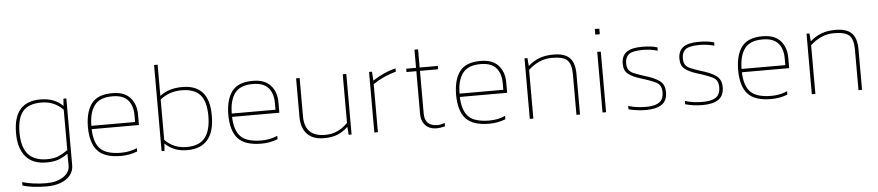

<svg xmlns="http://www.w3.org/2000/svg" viewBox="-47 -1010 6995 1530"><g transform="rotate(-5 3450.0 -244.5)"><path d="M491.3 -484.4V49.2Q491.3 95.1 464.2 129.4Q437 163.6 388.1 182Q339.2 200.4 274.4 200.4Q217.4 200.4 167.3 194.2Q117.2 188 82.3 176V149.4Q123.2 161.3 173.7 168Q224.3 174.6 273.4 174.6Q357.5 174.6 410.2 139.5Q462.8 104.3 462.8 49.2L461.4 -45Q422.8 -16.5 384 -3.2Q345.1 10.1 290 10.1Q176.5 10.1 121.3 -58.8Q66.2 -127.8 68 -245.4Q68 -494.5 283.5 -494.5Q399.4 -494.5 463.7 -426L467.8 -484.4ZM296.9 -15.2Q349.3 -15.2 386.9 -30.6Q424.6 -46 462.8 -74.4V-396.6Q392.9 -469.2 289.1 -469.2Q186.6 -469.2 141.1 -414.5Q95.6 -359.8 95.6 -245.4Q95.6 -128.7 145.7 -71.9Q195.8 -15.2 296.9 -15.2Z M1016.5 -14.2V-40.9Q985.8 -27.6 954 -21.4Q922.3 -15.2 890.6 -15.2Q772.1 -15.2 723.1 -64.3Q674.2 -113.5 671 -222.9H1049.2V-306.5Q1049.2 -389.2 1002.3 -441.9Q955.4 -494.5 858.9 -494.5Q743.6 -494.5 693.9 -430.6Q644.3 -366.7 642.5 -246.3Q642.5 -113.5 698.8 -51.7Q755.1 10.1 885.6 10.1Q920.5 10.1 952.7 4.1Q984.8 -1.8 1016.5 -14.2ZM858.9 -469.2Q942.1 -469.2 981.4 -425.3Q1020.7 -381.4 1020.7 -302.4V-249.5H671Q671 -354.8 714.4 -412.5Q757.8 -470.1 858.9 -469.2Z M1634.2 -246.3Q1634.2 -375 1579.5 -434.7Q1524.8 -494.5 1420.5 -494.5Q1366.3 -494.5 1322.4 -481.8Q1278.5 -469.2 1239.4 -439.3V-688.9H1210.9V0H1234.4L1238.5 -58.4Q1275.3 -23.4 1318.2 -6.7Q1361.2 10.1 1418.2 10.1Q1522.5 10.1 1578.4 -53.3Q1634.2 -116.7 1634.2 -246.3ZM1239.4 -87.8V-409.9Q1312 -469.2 1411.3 -469.2Q1511.5 -469.2 1559.1 -416.6Q1606.6 -364 1606.6 -246.3Q1606.6 -131.9 1560.7 -73.5Q1514.7 -15.2 1413.1 -15.2Q1309.3 -15.2 1239.4 -87.8Z M2139.7 -14.2V-40.9Q2108.9 -27.6 2077.2 -21.4Q2045.5 -15.2 2013.8 -15.2Q1895.2 -15.2 1846.3 -64.3Q1797.3 -113.5 1794.1 -222.9H2172.3V-306.5Q2172.3 -389.2 2125.5 -441.9Q2078.6 -494.5 1982.1 -494.5Q1866.7 -494.5 1817.1 -430.6Q1767.5 -366.7 1765.6 -246.3Q1765.6 -113.5 1821.9 -51.7Q1878.2 10.1 2008.7 10.1Q2043.7 10.1 2075.8 4.1Q2108 -1.8 2139.7 -14.2ZM1982.1 -469.2Q2065.3 -469.2 2104.5 -425.3Q2143.8 -381.4 2143.8 -302.4V-249.5H1794.1Q1794.1 -354.8 1837.5 -412.5Q1881 -470.1 1982.1 -469.2Z M2702.2 -63.4 2707.3 0H2730.7V-484.4H2702.2V-95.1Q2666.4 -58.4 2621.8 -36.8Q2577.2 -15.2 2523.4 -15.2Q2438.4 -15.2 2398 -56.1Q2357.5 -97 2357.5 -177.8V-484.4H2329V-177.8Q2329 -87.8 2375 -38.8Q2421 10.1 2507.8 10.1Q2573.5 10.1 2617.4 -7.8Q2661.3 -25.7 2702.2 -63.4Z M2941.2 0V-384.2Q3021.1 -439.3 3125.5 -468.3V-494.5Q3078.1 -483.5 3029.2 -461.4Q2980.2 -439.3 2941.2 -411.8L2936.1 -484.4H2912.7V0Z M3477.9 0V-26.7Q3443.9 -15.2 3420.5 -15.2Q3317.6 -15.2 3317.6 -116.7V-457.7H3461.4L3463.7 -484.4H3317.6V-629.6H3288.6V-484.4H3210V-457.7H3288.6V-116.7Q3288.6 -57.4 3321.5 -23.7Q3354.3 10.1 3411.3 10.1Q3438.9 10.1 3477.9 0Z M3961.9 -14.2V-40.9Q3931.1 -27.6 3899.4 -21.4Q3867.6 -15.2 3835.9 -15.2Q3717.4 -15.2 3668.4 -64.3Q3619.5 -113.5 3616.3 -222.9H3994.5V-306.5Q3994.5 -389.2 3947.6 -441.9Q3900.7 -494.5 3804.2 -494.5Q3688.9 -494.5 3639.2 -430.6Q3589.6 -366.7 3587.8 -246.3Q3587.8 -113.5 3644.1 -51.7Q3700.4 10.1 3830.9 10.1Q3865.8 10.1 3898 4.1Q3930.1 -1.8 3961.9 -14.2ZM3804.2 -469.2Q3887.4 -469.2 3926.7 -425.3Q3966 -381.4 3966 -302.4V-249.5H3616.3Q3616.3 -354.8 3659.7 -412.5Q3703.1 -470.1 3804.2 -469.2Z M4184.7 0V-389.2Q4223.8 -426 4271.4 -447.6Q4318.9 -469.2 4374.1 -469.2Q4465.1 -469.2 4497.2 -437Q4529.4 -404.9 4529.4 -324V0H4557.9V-324Q4557.9 -412.7 4517.5 -453.6Q4477 -494.5 4389.2 -494.5Q4323.1 -494.5 4274.8 -476.1Q4226.6 -457.7 4184.7 -421L4179.7 -484.4H4156.2V0Z M4770.7 -623.6V-668.2H4734.8V-623.6ZM4766.5 0V-484.4L4738.1 -485.3V0Z M5256 -118.6Q5256 -181.1 5212.5 -211.2Q5169.1 -241.3 5089.2 -263.8Q5033.1 -282.2 5008.5 -293.4Q4983.9 -304.7 4971.7 -323.1Q4959.6 -341.5 4959.6 -374.1Q4959.6 -422.3 4989.4 -445.8Q5002.3 -456.8 5028.5 -462.5Q5054.7 -468.3 5091.5 -469.2Q5096.5 -469.2 5101.6 -469.2Q5132.4 -469.2 5161.5 -465.1Q5190.7 -460.9 5219.2 -452.7V-479.3Q5193.5 -487.6 5163.4 -491Q5133.3 -494.5 5097.4 -494.5Q5009.7 -494.5 4970.8 -464.4Q4932 -434.3 4932 -373.2Q4932 -316.6 4967.1 -290.2Q5002.3 -263.8 5056.5 -247.2Q5073.1 -242.2 5081.3 -239Q5089.2 -236.2 5103.9 -232.1Q5151.7 -215.5 5169.1 -207.3Q5200.8 -194.4 5214.6 -174.9Q5228.4 -155.3 5228.4 -118.6Q5228.4 -67.6 5198.8 -43Q5169.1 -18.4 5103.9 -15.2Q5093.3 -15.2 5082.3 -15.2Q5046.4 -15.2 5012.6 -19.8Q4978.9 -24.4 4946.2 -34.9V-8.3Q4974.7 0 5010.6 5.1Q5046.4 10.1 5085.5 10.1Q5168.2 10.1 5212.1 -20Q5256 -50.1 5256 -118.6Z M5709.6 -118.6Q5709.6 -181.1 5666.1 -211.2Q5622.7 -241.3 5542.7 -263.8Q5486.7 -282.2 5462.1 -293.4Q5437.5 -304.7 5425.3 -323.1Q5413.1 -341.5 5413.1 -374.1Q5413.1 -422.3 5443 -445.8Q5455.9 -456.8 5482.1 -462.5Q5508.3 -468.3 5545 -469.2Q5550.1 -469.2 5555.1 -469.2Q5585.9 -469.2 5615.1 -465.1Q5644.3 -460.9 5672.8 -452.7V-479.3Q5647.1 -487.6 5617 -491Q5586.9 -494.5 5551 -494.5Q5463.2 -494.5 5424.4 -464.4Q5385.6 -434.3 5385.6 -373.2Q5385.6 -316.6 5420.7 -290.2Q5455.9 -263.8 5510.1 -247.2Q5526.7 -242.2 5534.9 -239Q5542.7 -236.2 5557.4 -232.1Q5605.2 -215.5 5622.7 -207.3Q5654.4 -194.4 5668.2 -174.9Q5682 -155.3 5682 -118.6Q5682 -67.6 5652.3 -43Q5622.7 -18.4 5557.4 -15.2Q5546.9 -15.2 5535.8 -15.2Q5500 -15.2 5466.2 -19.8Q5432.4 -24.4 5399.8 -34.9V-8.3Q5428.3 0 5464.2 5.1Q5500 10.1 5539.1 10.1Q5621.8 10.1 5665.7 -20Q5709.6 -50.1 5709.6 -118.6Z M6217.8 -14.2V-40.9Q6187 -27.6 6155.3 -21.4Q6123.6 -15.2 6091.9 -15.2Q5973.3 -15.2 5924.4 -64.3Q5875.5 -113.5 5872.2 -222.9H6250.5V-306.5Q6250.5 -389.2 6203.6 -441.9Q6156.7 -494.5 6060.2 -494.5Q5944.9 -494.5 5895.2 -430.6Q5845.6 -366.7 5843.8 -246.3Q5843.8 -113.5 5900 -51.7Q5956.3 10.1 6086.9 10.1Q6121.8 10.1 6154 4.1Q6186.1 -1.8 6217.8 -14.2ZM6060.2 -469.2Q6143.4 -469.2 6182.7 -425.3Q6222 -381.4 6222 -302.4V-249.5H5872.2Q5872.2 -354.8 5915.7 -412.5Q5959.1 -470.1 6060.2 -469.2Z M6440.7 0V-389.2Q6479.8 -426 6527.3 -447.6Q6574.9 -469.2 6630.1 -469.2Q6721 -469.2 6753.2 -437Q6785.4 -404.9 6785.4 -324V0H6813.9V-324Q6813.9 -412.7 6773.4 -453.6Q6733 -494.5 6645.2 -494.5Q6579 -494.5 6530.8 -476.1Q6482.5 -457.7 6440.7 -421L6435.7 -484.4H6412.2V0Z"/></g></svg>

Font: Arad-FD-VF Thin
Style: Regular
Weight: 100
Designer: Mohammad Darvishi
Version: Version 1.010;September 21, 2024;FontCreator 15.0.0.2992 64-